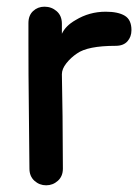

<svg xmlns="http://www.w3.org/2000/svg" viewBox="-20 -554 413 574"><path d="M118 0Q138 0 153 -13.5Q168 -27 168 -50L167 -207L165 -332Q165 -348 178.5 -365Q192 -382 210 -394Q242 -417 326 -417Q349 -417 361 -430.5Q373 -444 373 -464Q373 -495 353 -507Q333 -519 296 -519Q247 -519 206 -494Q176 -477 165 -453V-483Q165 -507 149.5 -520.5Q134 -534 113 -534Q93 -534 79 -521Q65 -508 65 -485V-426Q65 -323 66 -254L68 -50Q68 -27 83 -13.5Q98 0 118 0Z"/></svg>

Font: Balsamiq Sans
Style: Regular
Weight: 400
Designer: Michael Angeles
Foundry: Balsamiq SRL
Version: Version 1.020; ttfautohint (v1.8.4.7-5d5b);gftools[0.9.26]